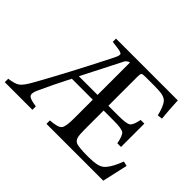

<svg xmlns="http://www.w3.org/2000/svg" viewBox="-140 -895 1140 1140"><g transform="rotate(45 430.0 -325.0)"><path d="M822 -167 852 -160Q820 -14 816 0H339V-29Q402 -33 417 -51Q432 -68 432 -136V-296H256Q200 -187 163 -105Q151 -79 151 -64Q151 -56 155 -51Q165 -36 221 -29V0H-11V-29Q37 -35 59 -50Q80 -65 108 -115Q208 -292 345 -563Q357 -586 357 -597Q357 -600 357 -603Q352 -613 317 -617L273 -623V-650H792Q795 -576 802 -507L771 -503Q756 -563 738 -586Q726 -601 704 -607Q682 -613 633 -613H556Q533 -613 528 -608Q523 -603 523 -581V-336H608Q674 -336 691 -348Q708 -360 718 -412H749V-216H718Q708 -271 691 -284Q674 -296 608 -296H523V-132Q523 -92 528 -74Q533 -56 547 -48Q566 -37 647 -37Q699 -37 727 -44Q755 -51 771 -71Q798 -102 822 -167ZM432 -336V-608Q420 -608 405 -591L275 -336Z"/></g></svg>

Font: Triodion
Style: Regular
Weight: 400
Version: Version 1.201; ttfautohint (v1.8.4.7-5d5b)